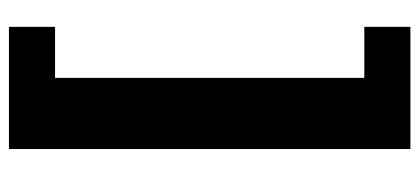

<svg xmlns="http://www.w3.org/2000/svg" viewBox="-274 -503 937 429"><g transform="rotate(-90 194.5 -288.5)"><path d="M76 160V-737H349V-634H235V57H349V160Z"/></g></svg>

Font: Archivo SemiBold SemiExpanded Black
Style: Regular
Weight: 900
Width: 6
Version: Version 2.001